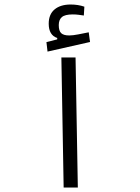

<svg xmlns="http://www.w3.org/2000/svg" viewBox="-20 -840 626 860"><path d="M265.1 0 254.9 -582.5H318.4L328.6 0ZM192.9 -608.9 188 -651.4 236.3 -663.6V-669.9Q198.2 -682.6 198.2 -733.9Q198.2 -775.9 224.6 -797.9Q251 -819.8 296.4 -819.8Q329.6 -819.8 357.9 -810.1L355.5 -770.5Q343.3 -772.5 331.1 -773.9Q318.8 -775.4 305.7 -775.4Q271 -775.4 257.1 -763.4Q243.2 -751.5 243.2 -727.5Q243.2 -701.7 254.2 -691.4Q265.1 -681.2 290 -681.2Q306.2 -681.2 330.6 -686Q355 -690.9 377.4 -695.3L383.3 -651.9Z"/></svg>

Font: Cascadia Mono PL Light
Style: Regular
Weight: 300
Monospace: yes
Designer: Aaron Bell
Foundry: Saja Typeworks
Version: Version 2404.023; ttfautohint (v1.8.4)